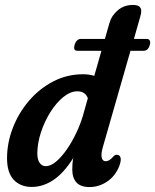

<svg xmlns="http://www.w3.org/2000/svg" viewBox="-20 -748 628 777"><path d="M282 -566.5Q284.5 -577 291.5 -583.8Q298.5 -590.5 306.5 -590.5H404.5L422.5 -653.5Q431 -684.5 456.5 -706.2Q482 -728 518 -728Q541 -728 548 -717.2Q555 -706.5 548.5 -684L522 -590.5H573.5Q582.5 -590.5 586 -583.8Q589.5 -577 586.5 -567Q580 -542.5 561 -542.5H508L396 -152Q388 -123.5 391.8 -109.5Q395.5 -95.5 407.5 -95.5Q423 -95.5 439 -115Q447 -123.5 454 -121.5Q464.5 -121 467.8 -110Q471 -99 463 -76.5Q446.5 -35 413.2 -13Q380 9 342.5 9Q306 9 289.2 -9.8Q272.5 -28.5 272.5 -62Q272.5 -73 273.2 -84Q274 -95 276.5 -108.5Q238 -47.5 196 -19.5Q154 8.5 108.5 8.5Q63 8.5 35.8 -20.2Q8.5 -49 8.5 -107.5Q8.5 -169.5 31.8 -230Q55 -290.5 97 -339.8Q139 -389 195 -418.2Q251 -447.5 316.5 -447.5Q341 -447.5 361.5 -441L390.5 -542.5H293.5Q275 -542.5 282 -566.5ZM131 -127.5Q131 -101.5 140.8 -88.5Q150.5 -75.5 165 -75.5Q185 -75.5 207.2 -94.2Q229.5 -113 250.5 -143.5Q271.5 -174 288.5 -209.8Q305.5 -245.5 315.5 -279.5L335.5 -350.5Q325 -378.5 293 -378.5Q265 -378.5 236.5 -355.5Q208 -332.5 184.5 -295.2Q161 -258 146.2 -214Q131.5 -170 131 -127.5Z"/></svg>

Font: Fraunces 144pt S100 SemiBold
Style: Italic
Weight: 600
Italic angle: -16°
Version: Version 1.000; ttfautohint (v1.8.3)